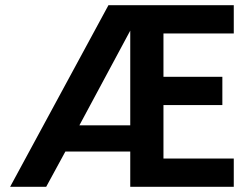

<svg xmlns="http://www.w3.org/2000/svg" viewBox="-20 -720 971 740"><path d="M19 0 398 -700H881V-591H610V-424H837V-315H610V-109H881V0H482V-136H232L158 0ZM286 -237H482V-602Z"/></svg>

Font: Rethink Sans
Style: Bold
Weight: 700
Designer: The Rethink Sans project authors (Hans Thiessen). DM Sans designed by Colophon Foundry.
Foundry: Rethink Communications LLC
Version: Version 1.001